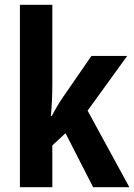

<svg xmlns="http://www.w3.org/2000/svg" viewBox="-20 -780 559 800"><path d="M198 -426V-760H63V0H198V-174L253 -225L368 0H519L345 -319L510 -547H361L241 -373C226 -351 210 -324 195 -296H192C196 -339 198 -382 198 -426Z"/></svg>

Font: Noto Sans Arabic UI Cn
Style: Bold
Weight: 700
Width: 3
Designer: Monotype Design Team, Nadine Chahine and Nizar Qandah
Foundry: Monotype Imaging Inc.
Version: Version 2.010